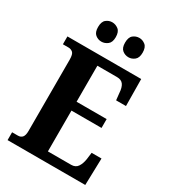

<svg xmlns="http://www.w3.org/2000/svg" viewBox="-218 -1033 1022 1145"><g transform="rotate(30 292.5 -460.5)"><path d="M21 0V-54H61Q81 -54 91.5 -67Q102 -80 102 -109V-600Q102 -639 89 -649.5Q76 -660 60 -660H21V-714H529L531 -529H463L458 -576Q456 -613 442.5 -632.5Q429 -652 398 -652H263V-404H470V-343H263V-62H423Q453 -62 467.5 -83.5Q482 -105 487 -138L493 -185H561L556 0ZM398 -788Q374 -788 355.5 -803Q337 -818 337 -854Q337 -891 355.5 -906Q374 -921 398 -921Q420 -921 439 -906Q458 -891 458 -854Q458 -818 439 -803Q420 -788 398 -788ZM211 -788Q188 -788 169.5 -803Q151 -818 151 -854Q151 -891 169.5 -906Q188 -921 211 -921Q234 -921 253.5 -906Q273 -891 273 -854Q273 -818 253.5 -803Q234 -788 211 -788Z"/></g></svg>

Font: Noto Serif Bengali Condensed ExtraBold
Style: Regular
Weight: 800
Width: 3
Designer: Juan Bruce, Universal Thirst, Indian Type Foundry and the Monotype Design Team.
Foundry: Monotype Imaging Inc.
Version: Version 2.003; ttfautohint (v1.8.4.7-5d5b)